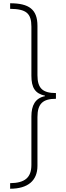

<svg xmlns="http://www.w3.org/2000/svg" viewBox="-20 -886 401 1174"><path d="M42 -866V-832C140 -831 172 -805 172 -723V-423C172 -349 195 -314 255 -301V-298C195 -286 172 -241 172 -174V122C172 200 132 233 42 234V268C150 268 209 219 209 128V-170C209 -252 242 -282 322 -282V-317C242 -317 209 -345 209 -426V-728C209 -828 158 -866 42 -866Z"/></svg>

Font: Noto Sans Telugu UI Condensed ExtraLight
Style: Regular
Weight: 200
Width: 3
Designer: Jelle Bosma - Monotype Design Team
Foundry: Monotype Imaging Inc.
Version: Version 2.005